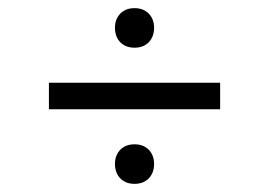

<svg xmlns="http://www.w3.org/2000/svg" viewBox="-20 -588 660 471"><path d="M520 -385H100V-320H520ZM262 -520Q262 -498 275 -484.5Q288 -471 310 -471Q332 -471 345 -484.5Q358 -498 358 -520Q358 -541 345 -554.5Q332 -568 310 -568Q288 -568 275 -554.5Q262 -541 262 -520ZM262 -186Q262 -164 275 -150.5Q288 -137 310 -137Q332 -137 345 -150.5Q358 -164 358 -186Q358 -207 345 -220.5Q332 -234 310 -234Q288 -234 275 -220.5Q262 -207 262 -186Z"/></svg>

Font: Tilda Sans VF
Style: Regular
Weight: 400
Designer: ParaType Ltd
Foundry: ParaType Ltd
Version: Version 1.010